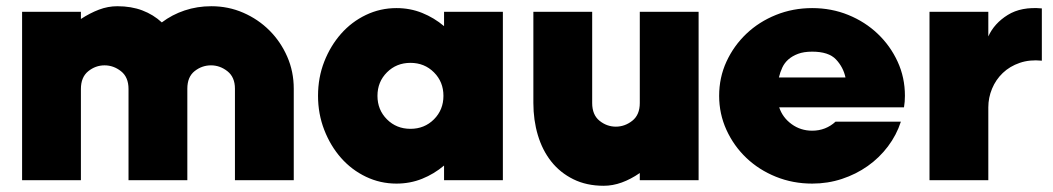

<svg xmlns="http://www.w3.org/2000/svg" viewBox="-20 -579 3384 617"><path d="M582 0H393V-293Q393 -331 369 -350Q345 -369 316 -369Q287 -369 263.5 -350Q240 -331 240 -293V0H51V-541H240V-518Q269 -537 298 -548Q327 -559 357 -559Q402 -559 437.5 -545.5Q473 -532 500 -507Q533 -532 573.5 -545.5Q614 -559 659 -559Q714 -559 762 -538Q810 -517 846 -481Q882 -445 903 -397Q924 -349 924 -294V0H735V-294Q735 -331 711 -350Q687 -369 658 -369Q629 -369 605.5 -350.5Q582 -332 582 -294Z M1254 -553Q1298 -553 1336.5 -537.5Q1375 -522 1407 -495V-541H1596V0H1407V-47Q1375 -20 1336.5 -4.5Q1298 11 1254 11Q1202 11 1156 -11Q1110 -33 1076 -71.5Q1042 -110 1022 -161.5Q1002 -213 1002 -271Q1002 -330 1022 -381Q1042 -432 1076 -470.5Q1110 -509 1156 -531Q1202 -553 1254 -553ZM1299 -377Q1254 -377 1223.5 -346.5Q1193 -316 1193 -271Q1193 -226 1223.5 -195.5Q1254 -165 1299 -165Q1344 -165 1374.5 -195.5Q1405 -226 1405 -271Q1405 -316 1374.5 -346.5Q1344 -377 1299 -377Z M2225 0H2036V-23Q2007 -3 1978 7.5Q1949 18 1920 18Q1865 18 1822.5 -3Q1780 -24 1751.5 -60Q1723 -96 1708.5 -144.5Q1694 -193 1694 -248V-541H1883V-248Q1883 -210 1906.5 -191Q1930 -172 1959 -172Q1988 -172 2012 -191Q2036 -210 2036 -248V-541H2225Z M2590 -159Q2612 -159 2631 -166.5Q2650 -174 2665 -188H2875Q2861 -145 2833.5 -108.5Q2806 -72 2768.5 -45.5Q2731 -19 2685.5 -4Q2640 11 2590 11Q2528 11 2473.5 -11Q2419 -33 2378.5 -71.5Q2338 -110 2314.5 -161.5Q2291 -213 2291 -271Q2291 -330 2314.5 -381Q2338 -432 2378.5 -470.5Q2419 -509 2473.5 -531Q2528 -553 2590 -553Q2652 -553 2706 -531Q2760 -509 2800.5 -470.5Q2841 -432 2864.5 -381Q2888 -330 2888 -271Q2888 -252 2885 -234H2484Q2495 -201 2524 -180Q2553 -159 2590 -159ZM2590 -413Q2563 -413 2544.5 -406Q2526 -399 2513.5 -388Q2501 -377 2494 -362Q2487 -347 2483 -330H2697Q2690 -363 2666.5 -388Q2643 -413 2590 -413Z M3156 0H2967V-541H3156V-462Q3175 -504 3218.5 -531Q3262 -558 3328 -552V-384Q3289 -388 3257 -377Q3225 -366 3202.5 -344.5Q3180 -323 3168 -294Q3156 -265 3156 -234Z"/></svg>

Font: Afrihost Sans Black
Style: Regular
Weight: 900
Foundry: https://www.afrihost.com
Version: Version 1.000